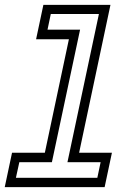

<svg xmlns="http://www.w3.org/2000/svg" viewBox="-54 -770 531 790"><path d="M-34.5 0 -4.5 -141.5H130.5L229.5 -608.5H94.5L124.5 -750H400.5L271.5 -141.5H406.5L376.5 0ZM11.5 -38.5H346.5L360 -102.5H223.5L353 -712.5H155L141.5 -648H275.5L159.5 -102.5H25.5Z"/></svg>

Font: Tourney
Style: Italic
Weight: 400
Italic angle: -12°
Version: Version 1.015